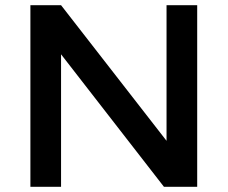

<svg xmlns="http://www.w3.org/2000/svg" viewBox="-20 -719 876 739"><path d="M621 -699H739V0H611L215 -510V0H97V-699H215L621 -177Z"/></svg>

Font: Myanmar Khyay
Style: Regular
Weight: 400
Designer: Danh Hong
Foundry: Google Inc.
Version: Version 1.10 March 4, 2015